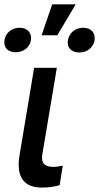

<svg xmlns="http://www.w3.org/2000/svg" viewBox="-39 -858 457 885"><path d="M118.3 -545.5 50.8 -141C33.4 -33 79.2 6.7 155.5 6.7C189.6 6.7 216.6 1.1 235.8 -4.6L250.4 -94.5C240.8 -92.3 223 -88.8 207.4 -88.8C175.1 -88.8 148.4 -98.4 156.2 -147L223 -545.5ZM-18.5 -672.9C-23.4 -641.3 -5 -617.2 33 -617.2C71 -617.2 98.7 -641.3 103.7 -672.9C108.3 -704.5 89.1 -730.1 51.1 -730.1C13.1 -730.1 -13.8 -704.5 -18.5 -672.9ZM152.7 -695.3H225.1L310 -838.1H201.7ZM274.1 -671.9C268.1 -640.6 288 -616.1 326.7 -616.1C364.3 -616.1 391 -640.3 397 -671.9C401.3 -704.9 382.5 -730.1 344.8 -730.1C306.1 -730.1 278.4 -704.5 274.1 -671.9Z"/></svg>

Font: Magic Ui Pro Medium
Style: Italic
Weight: 500
Italic angle: -9.39999°
Designer: Stefan Endress, Andreas Faust
Version: Version 1.000;FEAKit 1.0